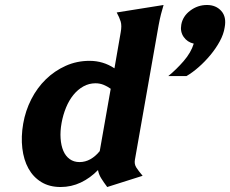

<svg xmlns="http://www.w3.org/2000/svg" viewBox="-20 -739 923 770"><path d="M521 -98Q518 -81 526.5 -67.5Q535 -54 552 -34L410 11Q395 -9 385.5 -24.5Q376 -40 373 -57Q342 -25 304 -7Q266 11 223 11Q178 11 145.5 -9Q113 -29 94 -63.5Q75 -98 69.5 -144.5Q64 -191 73 -243Q82 -295 105.5 -341Q129 -387 164 -421Q199 -455 243.5 -475Q288 -495 339 -495Q394 -495 439 -465L464 -609Q469 -636 464 -652.5Q459 -669 448 -689L636 -719Q630 -699 625.5 -681.5Q621 -664 616 -637ZM299 -89Q322 -89 342.5 -100.5Q363 -112 380 -133L424 -383Q410 -393 395 -399Q380 -405 363 -405Q337 -405 314.5 -392.5Q292 -380 274.5 -358.5Q257 -337 245 -308Q233 -279 227 -246Q221 -213 223 -184Q225 -155 234 -134Q243 -113 259.5 -101Q276 -89 299 -89ZM707 -640Q713 -674 743 -696.5Q773 -719 810 -719Q846 -719 867.5 -695Q889 -671 881 -629Q877 -602 861.5 -573.5Q846 -545 824 -518.5Q802 -492 777 -470Q752 -448 728 -434H655Q687 -460 716.5 -494Q746 -528 757 -564Q731 -570 716.5 -591Q702 -612 707 -640Z"/></svg>

Font: LT Museum
Style: Bold Italic
Weight: 700
Designer: Daniel Lyons
Foundry: LyonsType
Version: Version 1.011